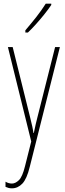

<svg xmlns="http://www.w3.org/2000/svg" viewBox="-20 -783 356 1045"><path d="M23 -527H49L145 -140Q153 -108 156 -93.5Q159 -79 160 -72.5Q161 -66 162 -59H164Q170 -89 174.5 -107.5Q179 -126 183 -142L280 -527H306L142 125Q126 191 101.5 216.5Q77 242 45 242Q35 242 27 240Q19 238 10 234V206Q27 216 45 216Q64 216 83 197.5Q102 179 116 122L150 -13ZM259 -756Q243 -732 220.5 -704Q198 -676 175 -650.5Q152 -625 132 -606H118V-618Q152 -658 178 -691Q204 -724 229 -763H259Z"/></svg>

Font: Noto Sans Gujarati UI ExtraCondensed Thin
Style: Regular
Weight: 100
Width: 2
Designer: Jelle Bosma - Monotype Design Team, Universal Thirst
Foundry: Monotype Imaging Inc.
Version: Version 2.106; ttfautohint (v1.8.4.7-5d5b)